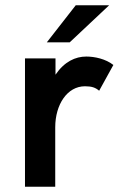

<svg xmlns="http://www.w3.org/2000/svg" viewBox="-20 -710 451 730"><path d="M158 -549H245L395 -690H268ZM75 0H190V-226C190 -313 236 -382 303 -382C329 -382 343 -377 357 -365L411 -463C382 -486 340 -495 308 -495C267 -495 225 -476 191 -426V-488H75Z"/></svg>

Font: FREAK Grotesk Next
Style: Bold
Weight: 700
Width: 3
Designer: La Scuola Open Source
Foundry: La Scuola Open Source
Version: Version 1.000;PS 1.0;hotconv 1.0.72;makeotf.lib2.5.5900